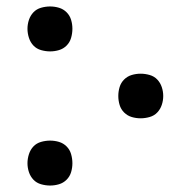

<svg xmlns="http://www.w3.org/2000/svg" viewBox="-20 -562 590 594"><path d="M135 -403Q121 -403 107 -407Q93 -411 83.5 -421Q74 -431 69.5 -445Q65 -459 65 -473Q65 -487 69.5 -500.5Q74 -514 83.5 -524Q93 -534 107 -538Q121 -542 135 -542Q149 -542 162.5 -538Q176 -534 186 -524Q196 -514 200 -500.5Q204 -487 204 -473Q204 -459 200 -445Q196 -431 186 -421Q176 -411 162.5 -407Q149 -403 135 -403ZM415 -196Q401 -196 387.5 -200Q374 -204 364 -214Q354 -224 350 -237.5Q346 -251 346 -265Q346 -279 350 -292.5Q354 -306 364 -316Q374 -326 387.5 -330Q401 -334 415 -334Q429 -334 443 -330Q457 -326 466.5 -316Q476 -306 480.5 -292.5Q485 -279 485 -265Q485 -251 480.5 -237.5Q476 -224 466.5 -214Q457 -204 443 -200Q429 -196 415 -196ZM135 12Q121 12 107 8Q93 4 83.5 -6Q74 -16 69.5 -29.5Q65 -43 65 -57Q65 -71 69.5 -85Q74 -99 83.5 -109Q93 -119 107 -123Q121 -127 135 -127Q149 -127 162.5 -123Q176 -119 186 -109Q196 -99 200 -85Q204 -71 204 -57Q204 -43 200 -29.5Q196 -16 186 -6Q176 4 162.5 8Q149 12 135 12Z"/></svg>

Font: Lode Term
Style: Regular
Weight: 400
Monospace: yes
Designer: Belleve Invis
Foundry: Belleve Invis
Version: Version 29.2.0